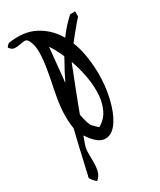

<svg xmlns="http://www.w3.org/2000/svg" viewBox="-209 -691 770 926"><g transform="rotate(-30 176.0 -228.0)"><path d="M17.6 140.6Q15.6 138.7 15.6 133.3Q15.6 127.9 17.6 127L24.4 95.7Q29.3 74.2 35.6 47.9Q42 21.5 48.3 -7.8Q54.7 -37.1 61.5 -63.5Q67.4 -87.9 72.3 -108.4Q70.3 -120.1 69.3 -130.9Q64.5 -175.8 69.3 -224.6Q74.2 -273.4 85 -323.2Q95.7 -373 103.5 -419.4Q111.3 -465.8 112.3 -506.3Q113.3 -546.9 98.6 -576.2Q90.8 -591.8 77.6 -591.3Q64.5 -590.8 49.3 -587.4Q34.2 -584 19 -585Q3.9 -585.9 -7.8 -603.5Q-6.8 -607.4 -0.5 -613.8Q5.9 -620.1 8.8 -621.1Q96.7 -633.8 155.8 -603Q214.8 -572.3 250 -515.6Q252.9 -510.7 255.9 -506.8Q260.7 -513.7 266.6 -521.5Q280.3 -539.1 294.4 -554.7Q308.6 -570.3 320.3 -581.5Q332 -592.8 335 -592.8H360.4V-564.5Q353.5 -557.6 336.9 -537.6Q320.3 -517.6 301.8 -495.1Q289.1 -478.5 276.4 -462.9Q291 -427.7 297.9 -387.7Q311.5 -315.4 307.6 -244.1Q303.7 -172.9 285.2 -111.8Q266.6 -50.8 238.3 -17.6Q210 15.6 173.8 11.7Q137.7 7.8 98.6 -50.8L95.7 -54.7L81.1 -13.7Q73.2 6.8 73.7 32.7Q74.2 58.6 74.2 83.5Q74.2 108.4 68.4 131.3Q62.5 154.3 43 168.9Q42 168 37.6 164.1Q33.2 160.2 29.3 155.8Q25.4 151.4 22 147Q18.6 142.6 17.6 140.6ZM149.4 -85Q150.4 -82 155.3 -77.1Q160.2 -72.3 165.5 -66.4Q170.9 -60.5 175.8 -56.2Q180.7 -51.8 182.6 -50.8Q218.8 -71.3 236.3 -106.4Q253.9 -141.6 257.3 -184.6Q260.7 -227.5 253.4 -274.9Q246.1 -322.3 232.4 -366.2L224.6 -389.6L220.7 -381.8Q215.8 -368.2 204.1 -339.4Q192.4 -310.5 178.7 -274.4Q165 -238.3 149.4 -198.2L131.8 -151.4V-146.5Q133.8 -134.8 136.7 -123Q139.6 -111.3 143.1 -101.1Q146.5 -90.8 149.4 -85ZM200.2 -447.3Q182.6 -484.4 166 -507.8Q165 -495.1 162.1 -468.8Q159.2 -442.4 156.2 -409.2Q153.3 -376 149.4 -338.9Q148.4 -328.1 146.5 -318.4Q148.4 -322.3 151.4 -326.2Q172.9 -371.1 197.3 -413.1Q202.1 -422.9 207 -431.6Q204.1 -439.5 200.2 -447.3Z"/></g></svg>

Font: Over the Rainbow
Style: Regular
Weight: 400
Designer: Kimberly Geswein
Foundry: Kimberly Geswein
Version: Version 1.002 2010